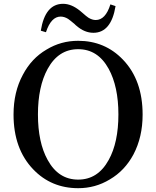

<svg xmlns="http://www.w3.org/2000/svg" viewBox="-20 -969 819 1007"><path d="M390 18C450 18 505 3 556 -28C609 -59 650 -103 680 -159C712 -220 728 -289 728 -368C728 -488 694 -584 625 -656C562 -722 483 -755 390 -755C330 -755 275 -740 224 -709C171 -678 130 -634 100 -577C67 -516 51 -447 51 -368C51 -249 85 -153 154 -81C217 -15 296 18 390 18ZM390 -27C321 -27 268 -61 230 -130C196 -191 179 -271 179 -369C179 -466 196 -546 230 -608C268 -677 321 -711 390 -711C459 -711 512 -677 550 -608C584 -546 601 -466 601 -369C601 -271 584 -191 550 -130C512 -61 459 -27 390 -27ZM470 -797C532 -797 571 -844 586 -937L559 -946C542 -891 516 -864 482 -864C470 -864 457 -868 444 -876C437 -881 426 -889 412 -902C406 -907 402 -910 399 -913C369 -937 340 -949 311 -949C248 -949 209 -902 194 -808L221 -800C239 -855 265 -882 298 -882C311 -882 324 -878 337 -870C344 -865 356 -856 371 -843C376 -838 379 -835 382 -833C410 -809 439 -797 470 -797Z"/></svg>

Font: AllPunType SemiBold
Style: Regular
Weight: 600
Version: 1.0